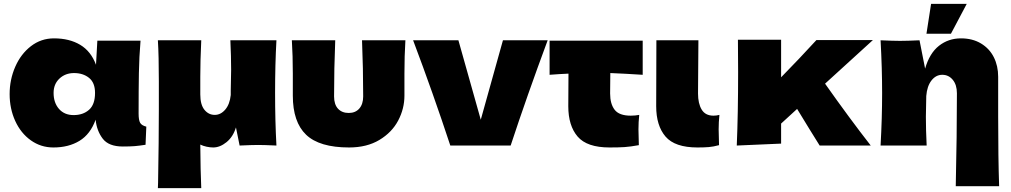

<svg xmlns="http://www.w3.org/2000/svg" viewBox="-20 -755 5243 996"><path d="M739 -98 735 -4Q703 1 679.5 3Q656 5 617 5Q544 5 513 -35.5Q482 -76 476 -134Q449 -59 392.5 -24.5Q336 10 257 10Q192 10 140 -27Q88 -64 59 -127.5Q30 -191 30 -267Q30 -342 59 -408.5Q88 -475 140.5 -515.5Q193 -556 260 -556Q340 -556 396 -522.5Q452 -489 478 -419L485 -544H709Q702 -460 700.5 -376Q699 -292 699 -166Q699 -132 707 -118Q715 -104 739 -98ZM473 -273Q473 -326 442 -351Q411 -376 364 -376Q319 -376 288.5 -347.5Q258 -319 258 -273Q258 -222 286 -190Q314 -158 362 -158Q411 -158 442 -185.5Q473 -213 473 -273Z M1407 -274Q1407 -127 1414 0Q1350 -3 1319 -3Q1289 -3 1223 0L1204 -94Q1189 -45 1155 -17.5Q1121 10 1086 10Q1070 10 1051.5 6Q1033 2 1019 -5Q1020 133 1024 221H799Q799 202 800 193Q804 -27 804 -189V-333Q804 -466 799 -546H1024Q1019 -439 1019 -357V-265Q1019 -212 1040.5 -185.5Q1062 -159 1094 -159Q1125 -159 1148.5 -186.5Q1172 -214 1177 -262V-285Q1179 -363 1179 -393Q1179 -462 1175 -546H1414Q1407 -420 1407 -274Z M2083 -546Q2078 -466 2078 -373V-259Q2078 -191 2045.5 -129.5Q2013 -68 1948 -29Q1883 10 1791 10Q1637 10 1568 -56Q1499 -122 1499 -259V-373Q1499 -466 1494 -546H1719Q1713 -399 1713 -255Q1713 -213 1733.5 -191Q1754 -169 1789 -169Q1824 -169 1844 -192Q1864 -215 1864 -255Q1864 -399 1858 -546Z M2821 -546Q2713 -255 2629 0H2316Q2226 -273 2123 -546H2358L2474 -134L2589 -546Z M3314 -367Q3222 -373 3146 -376L3145 -270Q3145 -216 3168.5 -185.5Q3192 -155 3252 -155Q3275 -155 3296 -159Q3292 -122 3292 -84Q3292 -66 3294 -2Q3250 6 3220 8Q3190 10 3142 10Q3025 10 2976.5 -46.5Q2928 -103 2928 -204L2929 -373Q2882 -371 2831 -367V-544H3314Z M3384 -204 3385 -546H3603L3601 -270Q3601 -218 3620 -186.5Q3639 -155 3681 -155Q3697 -155 3712 -159Q3708 -122 3708 -84Q3708 -66 3710 -2Q3681 6 3656.5 8Q3632 10 3598 10Q3481 10 3432.5 -46.5Q3384 -103 3384 -204Z M4508 -547 4260 -321Q4387 -141 4497 0H4232L4181 -82Q4131 -165 4115 -190L4032 -114V-10L3802 0Q3809 -165 3809 -381Q3809 -493 3808 -549H4032V-354Q4129 -453 4215 -547Z M4938 211Q4944 -56 4944 -271Q4944 -315 4922.5 -341Q4901 -367 4868 -367Q4835 -367 4812 -337.5Q4789 -308 4785 -257Q4783 -181 4783 -149Q4783 -81 4787 0H4548Q4556 -144 4556 -272Q4556 -400 4548 -546Q4614 -543 4649 -543Q4686 -543 4750 -546L4779 -399Q4802 -479 4851 -517.5Q4900 -556 4965 -556Q5025 -556 5069 -529.5Q5113 -503 5135.5 -458Q5158 -413 5158 -357V-151Q5158 65 5163 211ZM4913 -580H4786L4810 -735H4995Z"/></svg>

Font: Mantou Sans
Style: Regular
Weight: 400
Designer: Mant0u / artakana
Foundry: Mant0u / artakana
Version: Version 1.001;October 22, 2023;FontCreator 14.0.0.2901 64-bi